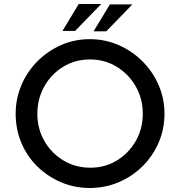

<svg xmlns="http://www.w3.org/2000/svg" viewBox="-20 -928 896 956"><path d="M58 -362Q58 -437 86.5 -504Q115 -571 166 -622.5Q217 -674 284 -703.5Q351 -733 427 -733Q503 -733 570.5 -703.5Q638 -674 689.5 -622.5Q741 -571 770 -504Q799 -437 799 -362Q799 -285 770 -218Q741 -151 689.5 -100Q638 -49 570.5 -20.5Q503 8 427 8Q351 8 284 -20.5Q217 -49 166 -99Q115 -149 86.5 -216.5Q58 -284 58 -362ZM166 -361Q166 -287 201 -226Q236 -165 296 -129Q356 -93 430 -93Q503 -93 562 -129Q621 -165 656 -226Q691 -287 691 -362Q691 -437 655.5 -498.5Q620 -560 560.5 -596Q501 -632 428 -632Q354 -632 294.5 -595.5Q235 -559 200.5 -497.5Q166 -436 166 -361ZM484 -908 354 -774H291L372 -908ZM639 -906 509 -772H446L527 -906Z"/></svg>

Font: Reem Kufi
Style: Regular
Weight: 400
Designer: Khaled Hosny
Version: Version 1.6